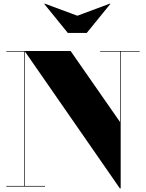

<svg xmlns="http://www.w3.org/2000/svg" viewBox="-20 -1032 807 1062"><path d="M118 -750V-3.5H229V0H15V-3.5H114.5V-746.5H15V-750ZM752.5 -750V-746.5H647.5V10H643L116 -750H370.5L644 -357V-746.5H534V-750ZM355 -850 225 -1010 227 -1012 408 -945 588 -1012 590 -1010 460 -850Z"/></svg>

Font: Bodoni Moda 48pt Black
Style: Regular
Weight: 900
Designer: Owen Earl
Foundry: indestructible type
Version: Version 2.004